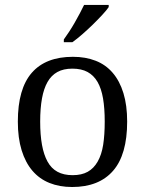

<svg xmlns="http://www.w3.org/2000/svg" viewBox="-20 -747 587 777"><path d="M494.6 -254.9Q494.6 -121.1 437.5 -55.7Q380.4 9.8 272 9.8Q220.7 9.8 180.2 -6.6Q139.6 -22.9 111.3 -55.9Q83 -88.9 67.6 -138.7Q52.2 -188.5 52.2 -254.9Q52.2 -387.7 108.6 -452.4Q165 -517.1 274.9 -517.1Q326.2 -517.1 366.9 -501.2Q407.7 -485.4 436 -452.4Q464.4 -419.4 479.5 -370.1Q494.6 -320.8 494.6 -254.9ZM142.6 -254.9Q142.6 -201.2 149.9 -160.9Q157.2 -120.6 172.4 -93Q187.5 -65.4 212.6 -51.8Q237.8 -38.1 273.9 -38.1Q310.5 -38.1 335 -51.8Q359.4 -65.4 375.2 -93Q391.1 -120.6 397.5 -160.9Q403.8 -201.2 403.8 -254.9Q403.8 -308.6 397 -348.6Q390.1 -388.7 374.8 -415.3Q359.4 -441.9 334.5 -455.6Q309.6 -469.2 272.9 -469.2Q236.8 -469.2 212.2 -455.6Q187.5 -441.9 172.4 -415.3Q157.2 -388.7 149.9 -348.6Q142.6 -308.6 142.6 -254.9ZM238.3 -587.4Q248 -600.6 259.5 -618.2Q271 -635.7 282 -654.8Q293 -673.8 303 -692.9Q313 -711.9 320.3 -727.1H419.9V-718.3Q412.1 -706.5 394.5 -687.5Q377 -668.5 356 -647.9Q335 -627.4 313.2 -608.4Q291.5 -589.4 272.9 -576.2H238.3Z"/></svg>

Font: MUA Office
Style: Regular
Weight: 400
Designer: Khon Soe Zaw Thu
Foundry: Myanmar Unicode
Version: Version 2.10 June 24, 2017